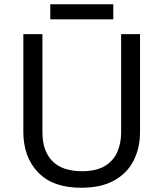

<svg xmlns="http://www.w3.org/2000/svg" viewBox="-20 -941 771 905"><path d="M640 -318Q640 -244 610 -184.5Q580 -125 518.5 -90.5Q457 -56 362 -56Q229 -56 159.5 -128.5Q90 -201 90 -320V-780H180V-317Q180 -230 226.5 -182Q273 -134 367 -134Q432 -134 472.5 -157.5Q513 -181 532 -222.5Q551 -264 551 -318V-780H640ZM514 -921V-850H217V-921Z"/></svg>

Font: Noto Sans Malayalam UI
Style: Regular
Weight: 400
Designer: Jelle Bosma - Monotype Design Team
Foundry: Monotype Imaging Inc.
Version: Version 2.104